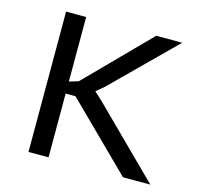

<svg xmlns="http://www.w3.org/2000/svg" viewBox="-98 -769 918 875"><g transform="rotate(15 361.0 -331.0)"><path d="M250 -300.8H203.6V0H108.9V-662.1H203.6V-357.4L247.1 -370.6L534.2 -662.1H656.7L369.6 -377.9L331.5 -346.2L372.1 -308.6L683.6 0H554.7Z"/></g></svg>

Font: PT Astra Sans
Style: Regular
Weight: 400
Designer: A.Korolkova, I. Chaeva
Foundry: ParaType Ltd
Version: Version 1.001; ttfautohint (v1.6)